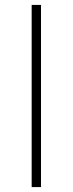

<svg xmlns="http://www.w3.org/2000/svg" viewBox="-20 -762 297 782"><path d="M147 0V-742H109V0Z"/></svg>

Font: Montserrat-Alt1 ExtLt
Style: Regular
Weight: 200
Designer: Differentunic
Foundry: Differentunic
Version: Version 7.222